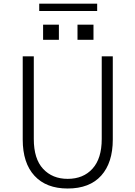

<svg xmlns="http://www.w3.org/2000/svg" viewBox="-20 -1031 751 1068"><path d="M106.4 -254.9V-717.8H168V-257.8Q168 -147.5 219.7 -91.8Q271.5 -36.1 356.4 -36.1Q443.4 -36.1 494.6 -92.8Q545.9 -149.4 545.9 -257.8V-717.8H607.4V-254.9Q607.4 -126 543 -54.2Q478.5 17.6 356.4 17.6Q237.3 17.6 171.9 -53.2Q106.4 -124 106.4 -254.9ZM219.7 -809.6V-893.6H307.6V-809.6ZM198.2 -969.7V-1010.7H520.5V-969.7ZM411.1 -809.6V-893.6H500V-809.6Z"/></svg>

Font: Gothic A1 Light
Style: Regular
Weight: 300
Version: Version 2.50